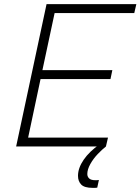

<svg xmlns="http://www.w3.org/2000/svg" viewBox="-20 -708 679 928"><path d="M58 0 205 -688H639L629 -645H244L185 -369H523L514 -326H176L116 -43H502L492 0ZM428 200Q388 200 372.5 184Q357 168 357 142Q357 104 384.5 64Q412 24 461 -10L492 0Q474 14 452.5 36.5Q431 59 416.5 85Q402 111 402 133Q402 146 411 154.5Q420 163 441 163Q444 163 447.5 163Q451 163 458 162L450 199Q444 200 439.5 200Q435 200 428 200Z"/></svg>

Font: Saira ExtraLight
Style: Italic
Weight: 200
Italic angle: -12°
Designer: Hector Gatti with collaboration of the Omnibus-Type team
Foundry: Omnibus-Type
Version: Version 1.100; ttfautohint (v1.8.3)